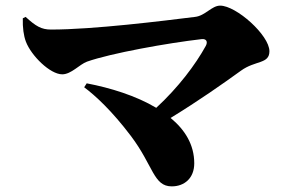

<svg xmlns="http://www.w3.org/2000/svg" viewBox="-20 -691 1040 682"><path d="M288 -395 279 -381C318 -352 377 -298 445 -208C525 -102 525 -29 590 -29C635 -29 670 -58 670 -111C670 -177 637 -230 586 -272C687 -334 771 -393 836 -440C887 -477 937 -463 937 -509C937 -566 819 -671 762 -671C732 -671 709 -635 673 -631C560 -617 312 -586 161 -586C127 -586 107 -598 71 -631L61 -626C60 -593 64 -564 72 -543C91 -493 158 -427 201 -427C233 -427 262 -462 289 -472C374 -502 575 -538 696 -552C713 -554 719 -543 711 -528C674 -461 614 -381 535 -308C463 -351 372 -379 288 -395Z"/></svg>

Font: Source Han Serif KR Heavy
Style: Regular
Weight: 900
Designer: Ryoko NISHIZUKA 西塚涼子 (kana & ideographs); Frank Grießhammer (Latin, Greek & Cyrillic); Wenlong ZHANG 张文龙 (bopomofo); San
Foundry: Adobe
Version: Version 2.001;hotconv 1.1.0;makeotfexe 2.6.0